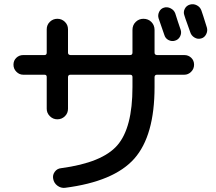

<svg xmlns="http://www.w3.org/2000/svg" viewBox="-20 -860 1040 925"><path d="M824.2 -795.9Q828.1 -782.2 836.9 -756.3Q845.7 -730.5 850.6 -715.8Q855.5 -700.2 847.7 -684.6Q839.8 -668.9 823.2 -664.1Q807.6 -659.2 792 -667Q776.4 -674.8 771.5 -692.4Q768.6 -701.2 744.1 -771.5Q739.3 -787.1 746.6 -802.7Q753.9 -818.4 770 -823.2Q786.1 -828.1 802.2 -819.8Q818.4 -811.5 824.2 -795.9ZM950.2 -809.6Q955.1 -796.9 976.6 -727.5Q981.4 -710.9 973.1 -694.8Q964.8 -678.7 949.2 -674.8Q932.6 -669.9 917 -679.2Q901.4 -688.5 896.5 -705.1Q892.6 -717.8 882.3 -745.1Q872.1 -772.5 868.2 -786.1Q862.3 -801.8 870.1 -817.4Q877.9 -833 895 -837.9Q912.1 -842.8 928.2 -834.5Q944.3 -826.2 950.2 -809.6ZM91.8 -500Q73.2 -500 59.1 -514.2Q44.9 -528.3 44.9 -548.3Q44.9 -568.4 58.6 -581.5Q72.3 -594.7 91.8 -594.7H194.3Q205.1 -594.7 205.1 -606.4V-718.8Q205.1 -740.2 220.2 -754.9Q235.4 -769.5 256.3 -769.5Q277.3 -769.5 292.5 -754.9Q307.6 -740.2 307.6 -718.8V-606.4Q307.6 -595.7 319.3 -594.7H606.4Q618.2 -594.7 618.2 -606.4V-715.8Q618.2 -739.3 633.8 -754.4Q649.4 -769.5 670.9 -769.5Q694.3 -769.5 709.5 -753.9Q724.6 -738.3 724.6 -715.8V-606.4Q724.6 -595.7 736.3 -594.7H868.2Q887.7 -594.7 901.4 -581.5Q915 -568.4 915 -548.3Q915 -528.3 900.9 -514.2Q886.7 -500 868.2 -500H736.3Q725.6 -500 724.6 -489.3V-440.4Q724.6 -206.1 627 -95.7Q529.3 14.6 293 44.9Q273.4 46.9 256.8 34.7Q240.2 22.5 236.3 2Q232.4 -16.6 243.7 -32.2Q254.9 -47.9 274.4 -49.8Q472.7 -76.2 545.4 -160.2Q618.2 -244.1 618.2 -440.4V-489.3Q618.2 -500 606.4 -500H319.3Q308.6 -500 307.6 -489.3V-335.9Q307.6 -314.5 292.5 -299.8Q277.3 -285.2 256.3 -285.2Q235.4 -285.2 220.2 -300.3Q205.1 -315.4 205.1 -335.9V-489.3Q205.1 -500 194.3 -500Z"/></svg>

Font: Rounded-X Mgen+ 1m medium
Style: Regular
Weight: 500
Designer: [Source Han Sans]
Ryoko NISHIZUKA  (kana & ideographs); Paul D. Hunt (Latin, Greek & Cyrillic); Wenlong ZHANG  (bopomofo
Version: Version 1.059.20150602